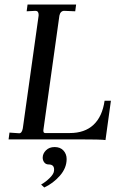

<svg xmlns="http://www.w3.org/2000/svg" viewBox="-20 -617 538 850"><path d="M326 0H18L22 -30L65 -27Q77 -27 81 -49L151 -548V-552Q151 -560 147.5 -564.5Q144 -569 137 -569L98 -567L102 -597H317L313 -567L264 -569Q256 -569 250.5 -563.5Q245 -558 243 -548L172 -41V-38Q172 -28 180 -28H289Q355 -28 394 -64.5Q433 -101 443 -171H471L447 3Q428 0 326 0ZM219 140Q223 111 195 111Q183 111 176 102Q169 93 169 81Q169 63 183.5 48.5Q198 34 222 34Q247 34 261 49.5Q275 65 275 87Q275 127 245 161Q215 195 176 213L162 200Q183 188 200.5 170.5Q218 153 219 140Z"/></svg>

Font: Unna
Style: Italic
Weight: 400
Italic angle: -8.05°
Designer: Jorge de Buen Unna
Foundry: Omnibus-Type
Version: Version 2.008